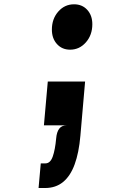

<svg xmlns="http://www.w3.org/2000/svg" viewBox="-20 -598 640 916"><path d="M314.6 -361Q276 -361 251.8 -387.8Q227.5 -414.5 227.5 -456.9Q227.5 -508 258 -542.8Q288.5 -577.5 333.3 -577.5Q372.2 -577.5 396.3 -551Q420.5 -524.5 420.5 -482.5Q420.5 -431 389.8 -396Q359 -361 314.6 -361ZM164 299 174.5 181.5H196.5Q220 181.5 231.5 149.2Q243 117 248 62Q250.5 32 262.5 16Q274.5 0 298.5 0H189.5L208 -209H386L363.5 50Q356.5 130.5 336.2 186Q316 241.5 281 270.2Q246 299 195 299Z"/></svg>

Font: Spline Sans Mono
Style: Italic
Weight: 400
Italic angle: -4°
Monospace: yes
Designer: Eben Sorkin, Mirko Velimirovic
Foundry: Sorkin Type
Version: Version 1.004